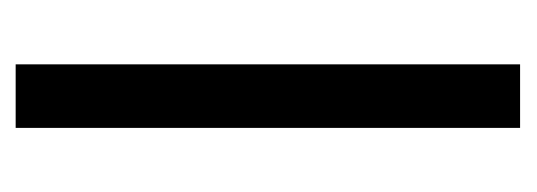

<svg xmlns="http://www.w3.org/2000/svg" viewBox="-234 -434 668 239"><g transform="rotate(90 99.5 -314.0)"><path d="M59.6 0V-627.9H138.7V0Z"/></g></svg>

Font: Padauk GrcRegTest
Style: Regular
Weight: 500
Designer: Debbi Hosken
Foundry: SIL
Version: Version 2.0